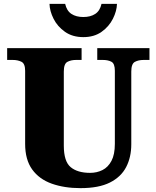

<svg xmlns="http://www.w3.org/2000/svg" viewBox="-20 -963 809 993"><path d="M396 10Q313 10 248 -13Q183 -36 146.5 -86.5Q110 -137 110 -219V-597Q110 -634 91 -643.5Q72 -653 46 -653H17V-714H402V-653H373Q347 -653 328.5 -643Q310 -633 310 -593V-210Q310 -128 345.5 -98.5Q381 -69 446 -69Q481 -69 510 -83.5Q539 -98 556.5 -131Q574 -164 574 -219V-597Q574 -634 556.5 -643.5Q539 -653 512 -653H483V-714H753V-653H723Q696 -653 677.5 -643Q659 -633 659 -593V-217Q659 -150 632.5 -99Q606 -48 548.5 -19Q491 10 396 10ZM411 -771Q355 -771 316 -798.5Q277 -826 257 -866Q237 -906 236 -943H317Q325 -907 349.5 -891Q374 -875 411 -875Q448 -875 472.5 -891Q497 -907 505 -943H585Q584 -906 564 -866Q544 -826 505.5 -798.5Q467 -771 411 -771Z"/></svg>

Font: Noto Serif Telugu Black
Style: Regular
Weight: 900
Designer: Jelle Bosma - Monotype Design Team
Foundry: Monotype Imaging Inc.
Version: Version 2.005; ttfautohint (v1.8.4.7-5d5b)